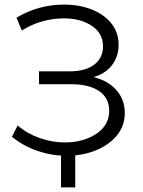

<svg xmlns="http://www.w3.org/2000/svg" viewBox="-20 -673 625 837"><path d="M524 -180Q524 -124 489 -82Q454 -40 396.5 -17Q339 6 270 6Q206 6 144 -15Q82 -36 32 -77L57 -126Q99 -90 153.5 -71Q208 -52 263 -52Q316 -52 360 -69Q404 -86 430 -116.5Q456 -147 456 -190Q456 -246 412 -276Q368 -306 288 -306H150V-362H284Q352 -362 390.5 -391Q429 -420 429 -471Q429 -528 380 -560.5Q331 -593 258 -593Q212 -593 165 -580Q118 -567 75 -540L52 -596Q148 -653 259 -653Q325 -653 379 -632Q433 -611 465 -571.5Q497 -532 497 -478Q497 -427 468.5 -389.5Q440 -352 388 -337Q452 -321 488 -279.5Q524 -238 524 -180ZM308 144H246V-17H308Z"/></svg>

Font: Montserrat Ace
Style: Regular
Weight: 400
Designer: Julieta Ulanovsky
Foundry: Julieta Ulanovsky
Version: Version 1